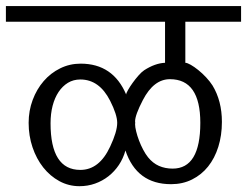

<svg xmlns="http://www.w3.org/2000/svg" viewBox="-20 -707 837 651"><path d="M797.4 -633.3H608.4V-494.1Q614.7 -494.1 626.7 -487.3Q638.7 -480.5 652.3 -469.5Q666 -458.5 679 -444.6Q691.9 -430.7 700.7 -417Q732.4 -364.7 732.4 -293.5Q732.4 -248 720.2 -209.2Q708 -170.4 685.5 -142.3Q663.1 -114.3 631.1 -98.4Q599.1 -82.5 560.1 -82.5Q443.4 -82.5 405.3 -196.8Q397.9 -169.9 383.1 -147.7Q368.2 -125.5 347.7 -109.4Q327.1 -93.3 302.2 -84.5Q277.3 -75.7 249.5 -75.7Q212.9 -75.7 181.4 -92.8Q149.9 -109.9 126.7 -139.2Q103.5 -168.5 90.3 -207.5Q77.1 -246.6 77.1 -290.5Q77.1 -331.5 90.8 -368.2Q104.5 -404.8 128.2 -432.1Q151.9 -459.5 184.1 -475.3Q216.3 -491.2 253.4 -491.2Q363.3 -491.2 407.7 -386.7Q407.7 -390.6 414.1 -401.9Q420.4 -413.1 429.7 -426Q439 -439 449.5 -450.9Q460 -462.9 468.8 -468.8Q505.9 -492.7 539.6 -494.1V-633.3H0V-686.5H797.4ZM659.2 -290.5Q659.2 -438.5 556.2 -438.5Q501 -438.5 464.4 -367.7Q438 -316.9 438 -295.4Q438 -291.5 438.5 -290.5Q438 -289.6 438 -286.1Q438 -276.4 441.7 -261.5Q445.3 -246.6 451.4 -230.5Q457.5 -214.4 465.6 -199.2Q473.6 -184.1 481.9 -173.8Q498 -153.8 519 -144.5Q540 -135.3 565.4 -135.3Q659.2 -135.3 659.2 -290.5ZM377.4 -290.5Q377.4 -317.9 353.5 -365.2Q316.9 -437.5 252.4 -437.5Q229 -437.5 210.4 -426.3Q191.9 -415 178.7 -395.3Q165.5 -375.5 158.4 -348.4Q151.4 -321.3 151.4 -289.1Q151.4 -130.9 252.4 -130.9Q316.9 -130.9 353.5 -210Q377.4 -260.7 377.4 -290.5Z"/></svg>

Font: SakalBharati
Style: Regular
Weight: 400
Designer: CDAC GIST
Foundry: CDAC
Version: 13.02